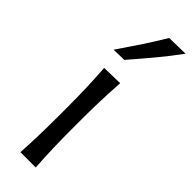

<svg xmlns="http://www.w3.org/2000/svg" viewBox="-274 -830 843 843"><g transform="rotate(45 147.0 -409.0)"><path d="M87.4 0Q90.8 -58.1 92.3 -111.8Q93.8 -165.5 93.8 -230V-282.7Q93.8 -352.5 91.8 -408.2Q89.8 -463.9 85.9 -521.5L183.1 -523.9Q179.2 -465.3 177.2 -409.2Q175.3 -353 175.3 -282.7V-230Q175.3 -165.5 177 -111.8Q178.7 -58.1 182.6 0ZM58.6 -607.4Q94.7 -659.7 129.2 -711.9Q163.6 -764.2 194.8 -816.4L294.4 -818.4Q255.4 -764.6 211.9 -712.6Q168.5 -660.6 123.5 -608.9Z"/></g></svg>

Font: Pinar DS4-Regular
Style: Regular
Weight: 400
Designer: Amin Abedi
Version: Version 2.000